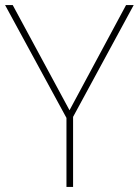

<svg xmlns="http://www.w3.org/2000/svg" viewBox="-20 -734 545 754"><path d="M253 -301 475 -714H505L267 -275V0H241V-271L0 -714H30Z"/></svg>

Font: Noto Sans Thaana Thin
Style: Regular
Weight: 100
Designer: David Williams
Foundry: Google Inc.
Version: Version 3.001; ttfautohint (v1.8.4.7-5d5b)